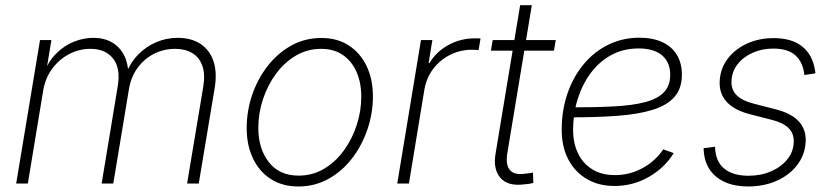

<svg xmlns="http://www.w3.org/2000/svg" viewBox="-20 -692 3135 724"><path d="M41 0 130.9 -541H173.8L153.3 -416.5L145.5 -418Q164.6 -463.9 194.8 -492.9Q225.1 -522 260.7 -535.6Q296.4 -549.3 331.5 -549.3Q373 -549.3 402.6 -532Q432.1 -514.6 448 -483.2Q463.9 -451.7 464.4 -409.2L454.6 -412.6Q471.2 -455.6 501 -486.1Q530.8 -516.6 569.3 -533Q607.9 -549.3 649.9 -549.3Q700.7 -549.3 735.4 -526.9Q770 -504.4 784.7 -462.2Q799.3 -419.9 789.6 -360.4L729.5 0H685.5L746.1 -362.8Q754.4 -411.1 743.2 -443.4Q731.9 -475.6 705.3 -491.7Q678.7 -507.8 640.6 -507.8Q597.7 -507.8 561 -489.3Q524.4 -470.7 499.3 -436.8Q474.1 -402.8 466.3 -356.4L407.2 0H363.3L423.8 -365.7Q435.5 -434.1 406.7 -470.9Q377.9 -507.8 320.8 -507.8Q278.8 -507.8 241.2 -488.3Q203.6 -468.8 177.5 -433.8Q151.4 -398.9 143.1 -352.1L85 0Z M1105 11.2Q1045.4 11.2 1001.7 -16.6Q958 -44.4 934.1 -94.2Q910.2 -144 910.2 -209.5Q910.2 -272.5 930.4 -332.8Q950.7 -393.1 988.3 -441.9Q1025.9 -490.7 1077.6 -519.8Q1129.4 -548.8 1191.9 -548.8Q1251.5 -548.8 1294.9 -520.8Q1338.4 -492.7 1362.3 -443.1Q1386.2 -393.6 1386.2 -328.1Q1386.2 -265.1 1365.7 -204.6Q1345.2 -144 1307.9 -95.2Q1270.5 -46.4 1218.8 -17.6Q1167 11.2 1105 11.2ZM1106 -29.8Q1159.2 -29.8 1202.6 -55.9Q1246.1 -82 1277.3 -125.5Q1308.6 -168.9 1325.4 -221.4Q1342.3 -273.9 1342.3 -327.1Q1342.3 -379.9 1324.5 -420.7Q1306.6 -461.4 1272.9 -484.6Q1239.3 -507.8 1190.9 -507.8Q1139.2 -507.8 1095.9 -482.4Q1052.7 -457 1021 -414.1Q989.3 -371.1 971.7 -318.1Q954.1 -265.1 954.1 -210Q954.1 -130.9 993.9 -80.3Q1033.7 -29.8 1106 -29.8Z M1478 0 1567.4 -541H1610.4L1596.2 -454.1H1599.6Q1624.5 -496.6 1670.4 -522Q1716.3 -547.4 1770 -547.4Q1776.4 -547.4 1781.5 -547.4Q1786.6 -547.4 1792 -546.9L1784.7 -502.9Q1781.2 -503.4 1774.7 -503.9Q1768.1 -504.4 1759.8 -504.4Q1715.3 -504.4 1677 -485.1Q1638.7 -465.8 1613 -431.6Q1587.4 -397.5 1580.1 -353L1522 0Z M2075.7 -541 2068.8 -501H1831.1L1837.9 -541ZM1941.4 -672.4H1985.4L1893.1 -114.7Q1885.7 -70.3 1903.1 -50.5Q1920.4 -30.8 1960.4 -37.1Q1966.8 -37.6 1974.9 -38.8Q1982.9 -40 1989.7 -41L1991.2 -2Q1982.9 0 1973.6 1.5Q1964.4 2.9 1954.6 3.4Q1894.5 10.7 1866.7 -21.7Q1838.9 -54.2 1848.6 -112.3Z M2296.9 9.3Q2237.3 9.3 2192.6 -17.1Q2147.9 -43.5 2123 -90.8Q2098.1 -138.2 2098.1 -202.6Q2098.1 -276.4 2119.9 -339.6Q2141.6 -402.8 2181.2 -450.2Q2220.7 -497.6 2274.4 -523.7Q2328.1 -549.8 2391.1 -549.8Q2441.9 -549.8 2477.8 -533Q2513.7 -516.1 2532.5 -484.9Q2551.3 -453.6 2551.3 -410.6Q2551.3 -358.4 2523.4 -326.7Q2495.6 -294.9 2441.7 -278.1Q2387.7 -261.2 2309.6 -255.4Q2231.4 -249.5 2130.9 -249.5L2134.8 -287.1Q2225.6 -287.1 2294.9 -290.8Q2364.3 -294.4 2411.6 -306.6Q2459 -318.8 2483.2 -343.8Q2507.3 -368.7 2507.3 -410.2Q2507.3 -457 2476.6 -483.2Q2445.8 -509.3 2388.2 -509.3Q2330.6 -509.3 2284.9 -484.4Q2239.3 -459.5 2207.3 -416.3Q2175.3 -373 2158.2 -317.9Q2141.1 -262.7 2141.1 -202.1Q2141.1 -151.9 2159.7 -113.5Q2178.2 -75.2 2213.4 -53.5Q2248.5 -31.7 2298.8 -31.7Q2355.5 -31.7 2403.8 -58.6Q2452.1 -85.4 2481 -128.9L2520.5 -114.7Q2486.8 -59.6 2427 -25.1Q2367.2 9.3 2296.9 9.3Z M2802.2 11.2Q2752 11.2 2715.3 -4.6Q2678.7 -20.5 2657.7 -50.3Q2636.7 -80.1 2633.8 -122.1Q2633.3 -126.5 2633.3 -127.4Q2633.3 -128.4 2633.3 -133.3L2676.3 -138.7Q2677.7 -84 2710.4 -56.6Q2743.2 -29.3 2802.7 -29.3Q2849.1 -29.3 2887.5 -45.9Q2925.8 -62.5 2949 -91.3Q2972.2 -120.1 2973.1 -157.2Q2974.1 -188.5 2953.9 -208.7Q2933.6 -229 2891.6 -239.7L2808.1 -261.2Q2749 -276.4 2720.2 -307.9Q2691.4 -339.4 2693.8 -386.2Q2696.3 -434.1 2724.1 -470.7Q2752 -507.3 2797.1 -527.8Q2842.3 -548.3 2897 -548.3Q2965.8 -548.3 3005.1 -516.6Q3044.4 -484.9 3053.2 -426.8Q3054.2 -423.3 3054.4 -421.4Q3054.7 -419.4 3054.7 -415.5L3013.2 -409.2Q3008.3 -456.5 2980 -482.7Q2951.7 -508.8 2896 -508.8Q2853 -508.8 2817.4 -492.7Q2781.7 -476.6 2760.5 -448.7Q2739.3 -420.9 2738.3 -385.3Q2736.8 -353.5 2758.3 -332.5Q2779.8 -311.5 2825.2 -300.3L2906.7 -279.3Q2964.4 -264.6 2992.4 -233.9Q3020.5 -203.1 3018.1 -156.7Q3016.1 -119.1 2998.5 -88.4Q2981 -57.6 2951.4 -35.2Q2921.9 -12.7 2883.5 -0.7Q2845.2 11.2 2802.2 11.2Z"/></svg>

Font: Inter 17pt ExtraLight
Style: Italic
Weight: 250
Italic angle: -9.3988°
Version: Version 4.001;git-66647c0bb